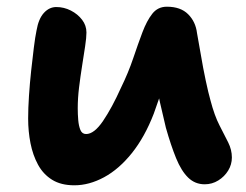

<svg xmlns="http://www.w3.org/2000/svg" viewBox="-20 -541 734 573"><path d="M202 12Q162 12 135.5 -4.5Q109 -21 93.5 -49.5Q78 -78 71 -113.5Q64 -149 64 -187Q64 -218 66.5 -255.5Q69 -293 73 -330Q77 -367 81 -399Q85 -431 89 -450Q95 -485 111 -502.5Q127 -520 148 -520Q171 -520 191.5 -509.5Q212 -499 225 -482Q238 -465 238 -444Q238 -429 234 -402.5Q230 -376 225 -344.5Q220 -313 216 -280.5Q212 -248 212 -218Q212 -200 213.5 -182.5Q215 -165 220 -153Q225 -141 237 -141Q261 -141 287.5 -180Q314 -219 341 -279Q363 -324 377.5 -367Q392 -410 405 -444.5Q418 -479 434.5 -500Q451 -521 478 -521Q519 -521 541.5 -498.5Q564 -476 568 -442Q573 -416 579.5 -377Q586 -338 594 -300.5Q602 -263 608 -242Q620 -196 635 -167Q650 -138 661 -116Q672 -94 672 -71Q672 -50 661 -32Q650 -14 631.5 -2.5Q613 9 591 9Q562 9 541.5 -11Q521 -31 505.5 -69Q490 -107 475 -160Q466 -197 457.5 -235Q449 -273 442.5 -310Q436 -347 431 -379L502 -390Q497 -375 488.5 -347Q480 -319 467 -282Q454 -245 439 -202Q412 -132 373.5 -84Q335 -36 290.5 -12Q246 12 202 12Z"/></svg>

Font: Shantell Sans
Style: Bold
Weight: 700
Designer: Stephen Nixon, Anya Danilova, Shantell Martin
Foundry: Arrow Type
Version: Version 1.011;[c5ecc13dd]